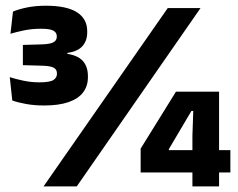

<svg xmlns="http://www.w3.org/2000/svg" viewBox="-20 -668 854 688"><path d="M138 -290Q103 -290 72.8 -295.5Q42.5 -301 24 -308L15 -391.5Q37 -384.5 64.2 -378.8Q91.5 -373 121 -373Q158.5 -373 171.2 -381.2Q184 -389.5 184 -403V-405Q184 -411.5 181.5 -416.5Q179 -421.5 173.5 -424.8Q168 -428 158.2 -430Q148.5 -432 134 -432.5L62 -434.5V-507L131 -509Q159.5 -510 171.5 -516.5Q183.5 -523 183.5 -536.5V-538Q183.5 -551.5 171.2 -558.2Q159 -565 127 -565Q94 -565 65.5 -559Q37 -553 17.5 -547L26.5 -626.5Q48 -635.5 78 -641.5Q108 -647.5 144.5 -647.5Q219 -647.5 255.8 -624Q292.5 -600.5 292.5 -556.5V-552Q292.5 -522 275.5 -502.8Q258.5 -483.5 221.5 -478.5V-466L215 -476Q258 -470.5 276.5 -450Q295 -429.5 295 -395.5V-390.5Q295 -360 278 -337.2Q261 -314.5 226 -302.2Q191 -290 138 -290ZM136 0 581 -639H698.5L255 0ZM669.5 0V-181.5L672.5 -270.5H666L585 -133.5V-102L540.5 -130H805.5V-50H484V-135.5L610.5 -339.5H765V0Z"/></svg>

Font: Anek Bangla
Style: Bold
Weight: 700
Designer: Sulekha Rajkumar (Bangla), Yesha Goshar (Latin)
Foundry: Ek Type
Version: Version 1.003